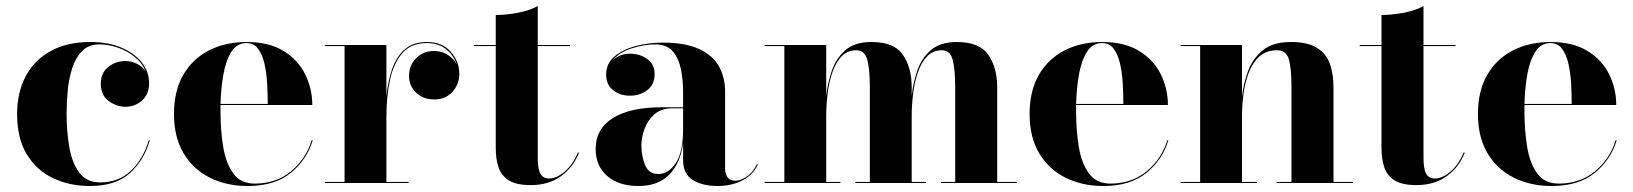

<svg xmlns="http://www.w3.org/2000/svg" viewBox="-20 -610 5442 640"><path d="M479.5 -142.5Q460 -75 412.5 -32.5Q365 10 280 10Q212 10 156.8 -16.2Q101.5 -42.5 69.2 -95.8Q37 -149 37 -230Q37 -301.5 65.5 -355.5Q94 -409.5 148.8 -439.8Q203.5 -470 281.5 -470Q340 -470 384 -451.5Q428 -433 452.5 -402Q477 -371 477 -332.5Q477 -296 453.5 -275Q430 -254 398 -254Q369.5 -254 342.8 -273Q316 -292 316 -331.5Q316 -367 340.8 -386.8Q365.5 -406.5 398 -406.5Q419 -406.5 437.2 -397.2Q455.5 -388 466 -370.5Q454.5 -399.5 429.8 -419.8Q405 -440 373.5 -451Q342 -462 312 -462Q275 -462 253.2 -439.5Q231.5 -417 220.2 -381.2Q209 -345.5 205.5 -305.5Q202 -265.5 202 -230Q202 -173 210.8 -120.8Q219.5 -68.5 243.8 -35.2Q268 -2 314 -2Q375.5 -2 416.2 -40.8Q457 -79.5 476 -142.5Z M1022.5 -142.5Q1003 -77.5 949.5 -33.8Q896 10 805.5 10Q735 10 679.5 -17.8Q624 -45.5 592 -99Q560 -152.5 560 -230Q560 -307.5 591.2 -361Q622.5 -414.5 677 -442.2Q731.5 -470 802 -470Q876.5 -470 925 -440.2Q973.5 -410.5 997.2 -362.5Q1021 -314.5 1021 -260H715Q715 -250 715 -240Q715 -175.5 724 -120.5Q733 -65.5 757.8 -31.8Q782.5 2 829.5 2Q900.5 2 950.2 -39.2Q1000 -80.5 1019 -142.5ZM802 -466.5Q770 -466.5 751.5 -437.8Q733 -409 724.8 -362.8Q716.5 -316.5 715 -263.5H872.5Q872.5 -296.5 870.5 -331.8Q868.5 -367 861.5 -397.8Q854.5 -428.5 840.2 -447.5Q826 -466.5 802 -466.5Z M1063 -3.5H1128.5V-456.5H1063V-460H1268V-288Q1273 -340 1287.5 -381.2Q1302 -422.5 1330 -446.2Q1358 -470 1403 -470Q1454.5 -470 1482.8 -437.2Q1511 -404.5 1511 -364Q1511 -329 1488 -303.8Q1465 -278.5 1428 -278.5Q1390 -278.5 1366.8 -301.5Q1343.5 -324.5 1343.5 -356Q1343.5 -393 1367.5 -416.5Q1391.5 -440 1426.5 -440Q1452.5 -440 1472.5 -427.2Q1492.5 -414.5 1502 -395.5Q1493 -424.5 1467.5 -445.5Q1442 -466.5 1403 -466.5Q1350 -466.5 1320.8 -432.5Q1291.5 -398.5 1279.8 -342.5Q1268 -286.5 1268 -220V-3.5H1342V0H1063Z M1910 -101Q1891.5 -53.5 1850.5 -23.2Q1809.5 7 1749 7Q1700.5 7 1675.5 -9.2Q1650.5 -25.5 1641.5 -53.2Q1632.5 -81 1632.5 -116V-456.5H1560V-460H1632.5V-560Q1666.5 -560 1706.5 -567.5Q1746.5 -575 1772.5 -590V-460H1879.5V-456.5H1772.5V-84Q1772.5 -46.5 1781.5 -30.8Q1790.5 -15 1810.5 -15Q1835 -15 1862.2 -38Q1889.5 -61 1906.5 -102Z M2187 -252.5H2257V-304.5Q2257 -340.5 2250.2 -376.8Q2243.5 -413 2223.8 -437.5Q2204 -462 2164 -462Q2128 -462 2086 -449Q2044 -436 2021.5 -408Q2045 -431 2080 -431Q2112.5 -431 2137.2 -413.5Q2162 -396 2162 -363Q2162 -327.5 2137 -309.2Q2112 -291 2080 -291Q2046 -291 2023.2 -309.8Q2000.5 -328.5 2000.5 -361Q2000.5 -398.5 2028.5 -422Q2056.5 -445.5 2099.8 -456.8Q2143 -468 2188.5 -468Q2265 -468 2310.8 -446.5Q2356.5 -425 2376.8 -388.2Q2397 -351.5 2397 -304.5V-47.5Q2397 -31 2405 -19.2Q2413 -7.5 2433 -7.5Q2447.5 -7.5 2468.5 -21Q2489.5 -34.5 2503.5 -63.5L2506 -61.5Q2491 -27.5 2455 -8.8Q2419 10 2371 10Q2323 10 2290 -9.5Q2257 -29 2257 -77.5V-133.5Q2248 -65.5 2210.8 -27.8Q2173.5 10 2108 10Q2043 10 2004.2 -23.2Q1965.5 -56.5 1965.5 -113.5Q1965.5 -180.5 2023 -216.5Q2080.5 -252.5 2187 -252.5ZM2174.5 -30Q2208 -30 2232.5 -66.2Q2257 -102.5 2257 -180.5V-249H2221.5Q2183.5 -249 2160.8 -228.5Q2138 -208 2128 -179.2Q2118 -150.5 2118 -126Q2118 -90 2130.2 -60Q2142.5 -30 2174.5 -30Z M2529 -3.5H2594.5V-456.5H2529V-460H2734V-289Q2738.5 -332.5 2752.8 -374.2Q2767 -416 2798.2 -443Q2829.5 -470 2885 -470Q2960.5 -470 2989.8 -427.2Q3019 -384.5 3019 -319V-290Q3023.5 -333.5 3037.8 -375Q3052 -416.5 3083.2 -443.2Q3114.5 -470 3169.5 -470Q3245 -470 3274.5 -427.2Q3304 -384.5 3304 -319V-3.5H3369V0H3116.5V-3.5H3164V-317Q3164 -380 3155.5 -411.2Q3147 -442.5 3119.5 -442.5Q3090 -442.5 3070.5 -422.2Q3051 -402 3039.8 -369.2Q3028.5 -336.5 3023.8 -298Q3019 -259.5 3019 -223V-3.5H3067V0H2831.5V-3.5H2879.5V-317Q2879.5 -380 2870.8 -411.2Q2862 -442.5 2834.5 -442.5Q2805 -442.5 2785.5 -422.2Q2766 -402 2754.8 -369.2Q2743.5 -336.5 2738.8 -298Q2734 -259.5 2734 -223V-3.5H2781.5V0H2529Z M3874.5 -142.5Q3855 -77.5 3801.5 -33.8Q3748 10 3657.5 10Q3587 10 3531.5 -17.8Q3476 -45.5 3444 -99Q3412 -152.5 3412 -230Q3412 -307.5 3443.2 -361Q3474.5 -414.5 3529 -442.2Q3583.5 -470 3654 -470Q3728.5 -470 3777 -440.2Q3825.5 -410.5 3849.2 -362.5Q3873 -314.5 3873 -260H3567Q3567 -250 3567 -240Q3567 -175.5 3576 -120.5Q3585 -65.5 3609.8 -31.8Q3634.5 2 3681.5 2Q3752.5 2 3802.2 -39.2Q3852 -80.5 3871 -142.5ZM3654 -466.5Q3622 -466.5 3603.5 -437.8Q3585 -409 3576.8 -362.8Q3568.5 -316.5 3567 -263.5H3724.5Q3724.5 -296.5 3722.5 -331.8Q3720.5 -367 3713.5 -397.8Q3706.5 -428.5 3692.2 -447.5Q3678 -466.5 3654 -466.5Z M3915 -3.5H3980.5V-456.5H3915V-460H4120V-287Q4124.5 -331 4140.2 -373.2Q4156 -415.5 4189.8 -442.8Q4223.5 -470 4283 -470Q4339 -470 4370 -450.5Q4401 -431 4413 -396.8Q4425 -362.5 4425 -319V-3.5H4490.5V0H4235V-3.5H4285V-317Q4285 -380 4276.5 -411.2Q4268 -442.5 4237 -442.5Q4200.5 -442.5 4177.5 -421.2Q4154.5 -400 4142 -366.5Q4129.5 -333 4124.8 -295Q4120 -257 4120 -223V-3.5H4170V0H3915Z M4862.5 -101Q4844 -53.5 4803 -23.2Q4762 7 4701.5 7Q4653 7 4628 -9.2Q4603 -25.5 4594 -53.2Q4585 -81 4585 -116V-456.5H4512.5V-460H4585V-560Q4619 -560 4659 -567.5Q4699 -575 4725 -590V-460H4832V-456.5H4725V-84Q4725 -46.5 4734 -30.8Q4743 -15 4763 -15Q4787.5 -15 4814.8 -38Q4842 -61 4859 -102Z M5369 -142.5Q5349.5 -77.5 5296 -33.8Q5242.5 10 5152 10Q5081.5 10 5026 -17.8Q4970.5 -45.5 4938.5 -99Q4906.5 -152.5 4906.5 -230Q4906.5 -307.5 4937.8 -361Q4969 -414.5 5023.5 -442.2Q5078 -470 5148.5 -470Q5223 -470 5271.5 -440.2Q5320 -410.5 5343.8 -362.5Q5367.5 -314.5 5367.5 -260H5061.5Q5061.5 -250 5061.5 -240Q5061.5 -175.5 5070.5 -120.5Q5079.5 -65.5 5104.2 -31.8Q5129 2 5176 2Q5247 2 5296.8 -39.2Q5346.5 -80.5 5365.5 -142.5ZM5148.5 -466.5Q5116.5 -466.5 5098 -437.8Q5079.5 -409 5071.2 -362.8Q5063 -316.5 5061.5 -263.5H5219Q5219 -296.5 5217 -331.8Q5215 -367 5208 -397.8Q5201 -428.5 5186.8 -447.5Q5172.5 -466.5 5148.5 -466.5Z"/></svg>

Font: Bodoni* 48pt
Style: Bold
Weight: 700
Version: Version 2.3